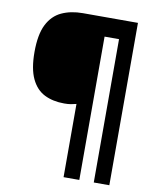

<svg xmlns="http://www.w3.org/2000/svg" viewBox="-95 -833 840 1033"><g transform="rotate(10 324.5 -316.5)"><path d="M574 127H489V-656H410V127H324V-273Q309 -269 294 -266.5Q279 -264 258 -264Q196 -264 150 -287Q104 -310 78.5 -364Q53 -418 53 -509Q53 -605 80.5 -659.5Q108 -714 158 -737Q208 -760 273 -760H574Z"/></g></svg>

Font: Noto Sans Devanagari ExtraBold
Style: Regular
Weight: 800
Version: Version 2.003